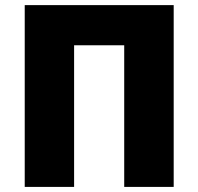

<svg xmlns="http://www.w3.org/2000/svg" viewBox="-20 -734 779 754"><path d="M77.1 0V-713.9H662.1V0H467.8V-556.2H271V0Z"/></svg>

Font: Open Sans ExtraBold
Style: Regular
Weight: 800
Designer: Monotype Design Team
Foundry: Monotype Imaging Inc.
Version: Version 3.003; ttfautohint (v1.8.4)